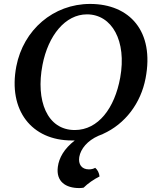

<svg xmlns="http://www.w3.org/2000/svg" viewBox="-20 -705 781 976"><path d="M438 -685C251 -685 99 -553 63 -368C20 -144 141 9 345 9H360C305 52 280 98 274 143C264 218 314 251 383 251C393 251 398 250 405 249C426 228 456 207 486 192C484 175 477 159 464 148C456 153 444 156 432 156C395 156 377 130 383 93C390 52 424 10 481 -15C487 -17 493 -20 499 -22C500 -23 502 -23 504 -24H503C617 -75 696 -181 720 -307C766 -546 639 -685 438 -685ZM591 -310C563 -156 480 -44 360 -44C219 -44 161 -194 196 -375C225 -525 312 -632 422 -632C549 -632 625 -497 591 -310Z"/></svg>

Font: Vollkorn Semibold
Style: Italic
Weight: 600
Italic angle: -11°
Designer: Friedrich Althausen
Foundry: Friedrich Althausen
Version: Version 4.015;PS 004.015;hotconv 1.0.88;makeotf.lib2.5.64775